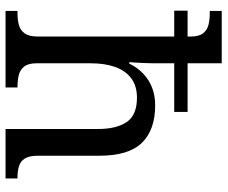

<svg xmlns="http://www.w3.org/2000/svg" viewBox="-82 -718 800 675"><g transform="rotate(90 317.5 -380.0)"><path d="M18 0V-42H26Q49 -42 67.5 -47Q86 -52 97 -67.5Q108 -83 108 -114V-593H17V-640H108V-650Q108 -680 96.5 -694.5Q85 -709 66.5 -713.5Q48 -718 26 -718H18V-760H202V-640H373V-593H202V-520Q202 -502 201 -482.5Q200 -463 199 -449Q198 -435 198 -435H203Q218 -465 239.5 -485Q261 -505 288.5 -515.5Q316 -526 350 -526Q436 -526 481.5 -479.5Q527 -433 527 -330V-114Q527 -83 537 -67.5Q547 -52 564.5 -47Q582 -42 604 -42H607V0H433V-325Q433 -390 408.5 -426Q384 -462 323 -462Q282 -462 255 -442Q228 -422 215 -385.5Q202 -349 202 -300V-109Q202 -80 213.5 -65.5Q225 -51 243.5 -46.5Q262 -42 284 -42H287V0Z"/></g></svg>

Font: Noto Serif Telugu
Style: Regular
Weight: 400
Designer: Jelle Bosma - Monotype Design Team
Foundry: Monotype Imaging Inc.
Version: Version 2.003